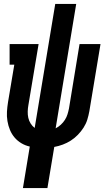

<svg xmlns="http://www.w3.org/2000/svg" viewBox="-20 -755 540 980"><path d="M97 205 132 -7Q109 -12 89 -24Q69 -36 54.5 -53Q40 -70 31 -91.5Q22 -113 18 -137Q14 -161 15.5 -185Q17 -209 21 -234L53 -425H29V-530H177L125 -219Q122 -203 121.5 -186Q121 -169 124.5 -153.5Q128 -138 136.5 -124.5Q145 -111 157 -102L262 -735H369L264 -100Q278 -107 290.5 -118.5Q303 -130 311.5 -143.5Q320 -157 324.5 -171.5Q329 -186 332 -201L386 -530H493L436 -187Q432 -165 425.5 -144Q419 -123 406.5 -103.5Q394 -84 377.5 -67Q361 -50 341.5 -37.5Q322 -25 300.5 -17Q279 -9 257 -5L222 205Z"/></svg>

Font: Iosevka Slab Extrabold
Style: Italic
Weight: 800
Italic angle: -9°
Monospace: yes
Designer: Belleve Invis
Foundry: Belleve Invis
Version: Version 11.1.0; ttfautohint (v1.8.3)